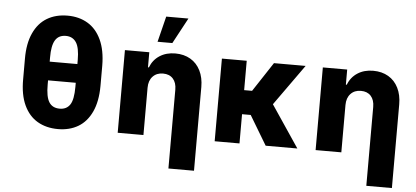

<svg xmlns="http://www.w3.org/2000/svg" viewBox="-59 -898 2661 1227"><g transform="rotate(5 1271.5 -284.0)"><path d="M333 9.8Q257.8 9.8 201.7 -22.9Q145.5 -55.7 114.5 -122.3Q83.5 -189 84 -288.1V-418.9Q83.5 -517.1 114.3 -584.2Q145 -651.4 200.9 -684.6Q256.8 -717.8 332 -717.8Q405.8 -717.8 461.4 -684.6Q517.1 -651.4 548.3 -584.5Q579.6 -517.6 580.1 -418.9V-288.1Q579.6 -189 548.6 -122.3Q517.6 -55.7 462.4 -22.9Q407.2 9.8 333 9.8ZM332 -587.9Q285.6 -587.9 264.2 -552.7Q242.7 -517.6 243.2 -441.4V-415H420.9V-441.4Q420.9 -520.5 398.2 -554.2Q375.5 -587.9 332 -587.9ZM333 -121.1Q376.5 -121.1 398.7 -153.8Q420.9 -186.5 420.9 -268.6V-294.9H243.2V-268.6Q242.7 -189.9 264.4 -155.5Q286.1 -121.1 333 -121.1Z M880.9 0H715.8V-530.3H872.1V-433.6H877.9Q896.5 -482.4 938.7 -509.8Q981 -537.1 1039.1 -537.1Q1094.7 -537.1 1136.2 -512.7Q1177.7 -488.3 1200.2 -443.1Q1222.7 -397.9 1222.7 -337.9V199.2H1058.6V-306.6Q1058.6 -351.6 1035.6 -377Q1012.7 -402.3 971.7 -402.3Q930.7 -402.3 905.8 -375.7Q880.9 -349.1 880.9 -303.7ZM960 -766.6H1102.5L1013.7 -601.6H918.9Z M1497.1 -341.8H1547.9L1671.9 -530.3H1875L1688 -268.1L1868.2 0H1665L1552.7 -187.5H1497.1V0H1337.9V-530.3H1497.1Z M2150.4 0H1985.4V-530.3H2141.6V-433.6H2147.5Q2166 -482.4 2208.3 -509.8Q2250.5 -537.1 2308.6 -537.1Q2364.3 -537.1 2405.8 -512.7Q2447.3 -488.3 2469.7 -443.1Q2492.2 -397.9 2492.2 -337.9V199.2H2328.1V-306.6Q2328.1 -351.6 2305.2 -377Q2282.2 -402.3 2241.2 -402.3Q2200.2 -402.3 2175.3 -375.7Q2150.4 -349.1 2150.4 -303.7Z"/></g></svg>

Font: Pretendard JP ExtraBold
Style: Regular
Weight: 800
Designer: Base glyphs from Inter by Rasmus Andersson; Hangeul glyphs from Noto Sans CJK(Source Han Sans) by Jang Soo-young and Kan
Foundry: Kil Hyung-jin
Version: Version 1.309